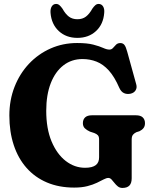

<svg xmlns="http://www.w3.org/2000/svg" viewBox="-20 -924 749 956"><path d="M635.7 -36.3Q635.7 -11.8 624.2 0Q612.7 11.8 589.4 11.8Q576.3 11.8 566.8 4.2Q557.3 -3.4 549.9 -13.1Q542.5 -22.8 535.3 -30.4Q528.1 -38 519.3 -38Q510 -38 496.3 -30.8Q482.5 -23.6 462.8 -14Q443 -4.4 415.2 2.8Q387.3 10 349.3 10Q273.4 10 213.6 -15.5Q153.7 -41 111.9 -88.4Q70.1 -135.8 48.4 -201.8Q26.6 -267.8 26.6 -348.8Q26.6 -425.8 52.4 -491.6Q78.2 -557.5 124.3 -606.5Q170.5 -655.5 231.8 -682.6Q293.1 -709.8 364.1 -709.8Q414.4 -709.8 444.9 -701.7Q475.5 -693.7 493.6 -685.4Q511.7 -677.1 524.7 -677.1Q535.6 -677.1 542.7 -685.3Q549.9 -693.6 557.9 -701.6Q566 -709.6 579.1 -709.6Q592.2 -709.6 599.5 -700.3Q606.9 -691 613.6 -666L658.3 -504.3Q663.2 -487.4 655.3 -474.5Q647.4 -461.5 630.2 -457.5Q611.9 -453.6 597.3 -460.4Q582.8 -467.1 574.1 -486.5Q550.2 -541.7 521.9 -573Q493.6 -604.2 460.7 -617.1Q427.9 -630 390.7 -630Q336.5 -630 295.9 -598.7Q255.3 -567.4 232.7 -509.6Q210.2 -451.7 210.2 -372.2Q210.2 -283.5 236.7 -220Q263.3 -156.6 307.2 -122.6Q351.2 -88.6 403.4 -88.6Q422.3 -88.6 435.6 -92.1Q449 -95.6 457.3 -102.2Q465.6 -108.8 469.5 -118.4Q473.4 -128 473.4 -140.7V-229.3Q473.4 -243.9 467.4 -250.4Q461.4 -257 449.5 -261.6L428 -268.6Q412.4 -275.6 402.6 -285Q392.7 -294.5 392.7 -310.7Q392.7 -329 403.9 -339.5Q415 -350 438.3 -350H656.2Q680 -350 690.9 -339.3Q701.9 -328.6 701.9 -310.7Q701.9 -296 694.8 -286.6Q687.7 -277.2 674.4 -270.6L659.6 -266Q649.7 -261.7 642.7 -253.8Q635.7 -245.9 635.7 -229.3ZM365.4 -828.2Q390.6 -828.2 407.9 -841.3Q425.1 -854.4 439.7 -880.7Q447.6 -892.1 454.8 -898.2Q462 -904.4 471 -904.4Q485.5 -904.4 493.2 -892Q500.9 -879.6 498.9 -859.9Q494.7 -803.2 458 -769.3Q421.4 -735.4 365.4 -735.4Q309.4 -735.4 272.8 -769.3Q236.2 -803.2 231.6 -859.9Q230 -879.6 237.7 -892Q245.4 -904.4 259.4 -904.4Q268.7 -904.4 275.9 -898.2Q283.1 -892.1 291.1 -880.7Q305.7 -854.4 322.9 -841.3Q340.2 -828.2 365.4 -828.2Z"/></svg>

Font: Fraunces 144pt S100 Black
Style: Regular
Weight: 900
Version: Version 1.000